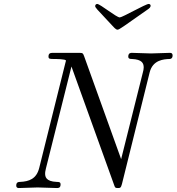

<svg xmlns="http://www.w3.org/2000/svg" viewBox="-20 -950 892 970"><path d="M461 -920C461 -911 462 -912 545 -823C553 -815 564 -800 574 -800C583 -800 607 -819 726 -902C735 -908 741 -914 741 -921C741 -927 736 -930 731 -930C716 -930 598 -862 585 -862C568 -862 486 -930 471 -930C465 -930 461 -925 461 -920ZM62 -12C62 -3 68 0 75 0C105 0 139 -3 170 -3C202 -3 237 0 268 0C274 0 286 0 286 -18C286 -30 279 -31 267 -31C210 -33 208 -59 208 -74C208 -77 208 -83 212 -99L341 -614L556 -17C561 -2 562 0 576 0C587 0 591 -1 596 -20L736 -584C752 -648 808 -651 837 -652C840 -652 852 -653 852 -670C852 -678 848 -683 839 -683C808 -683 775 -680 743 -680C711 -680 677 -683 646 -683C641 -683 628 -683 628 -664C628 -653 637 -652 646 -652C698 -650 706 -630 706 -609C706 -600 704 -593 702 -585L592 -146L405 -666C399 -682 398 -683 377 -683H252C236 -683 225 -683 225 -664C225 -652 233 -652 252 -652C259 -652 313 -652 313 -644C313 -643 313 -641 310 -631L178 -101C164 -46 127 -33 81 -31C73 -31 62 -30 62 -12Z"/></svg>

Font: CMU Serif
Style: Italic
Weight: 500
Italic angle: -14.04°
Version: Version 0.7.0